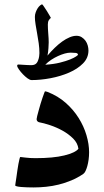

<svg xmlns="http://www.w3.org/2000/svg" viewBox="-20 -842 468 868"><path d="M382.8 -153.8Q382.8 -136.2 380.6 -120.4Q378.4 -104.5 374.8 -91.3Q371.1 -78.1 366.5 -68.6Q361.8 -59.1 356.4 -55.7Q330.6 -38.1 302.5 -26.4Q274.4 -14.6 245.8 -7.6Q217.3 -0.5 188.2 2.4Q159.2 5.4 132.3 5.4Q117.7 5.4 102.8 4.9Q87.9 4.4 75.9 3.4Q64 2.4 56.4 0.5Q48.8 -1.5 48.8 -3.9Q48.8 -5.4 50.3 -15.1Q51.8 -24.9 54 -39.3Q56.2 -53.7 58.3 -70.1Q60.5 -86.4 63.2 -100.3Q65.9 -114.3 68.1 -123.3Q70.3 -132.3 71.8 -132.3Q75.2 -132.3 95 -129.6Q114.7 -127 140.6 -127Q220.7 -127 270.5 -139.2Q320.3 -151.4 334.5 -169.4Q331.1 -195.3 310.8 -215.6Q290.5 -235.8 263.4 -251Q236.3 -266.1 207 -275.9Q177.7 -285.6 155.8 -289.6Q145.5 -293.5 145.5 -303.7Q145.5 -307.1 148.2 -317.9Q150.9 -328.6 154.8 -342.5Q158.7 -356.4 163.1 -371.8Q167.5 -387.2 172.1 -399.9Q176.8 -412.6 179.7 -420.9Q182.6 -429.2 183.6 -429.2Q185.1 -429.2 189.5 -428Q193.8 -426.8 195.3 -426.3Q241.7 -408.2 276.9 -377.2Q312 -346.2 335.4 -308.8Q358.9 -271.5 370.8 -231Q382.8 -190.4 382.8 -153.8ZM379.9 -613.8Q379.9 -580.1 355.2 -555.2Q330.6 -530.3 292.2 -513.7Q253.9 -497.1 208.7 -488.5Q163.6 -480 123 -480Q115.2 -480 104.2 -488Q93.3 -496.1 83 -506.8Q72.8 -517.6 65.2 -528.6Q57.6 -539.6 57.6 -544.4Q57.6 -550.3 63 -550.3Q66.4 -550.3 73.5 -549.8Q80.6 -549.3 88.9 -548.8L105.5 -547.9Q113.8 -547.4 120.1 -547.4Q133.8 -547.4 141.1 -552.7Q148.4 -558.1 152.3 -569.3Q155.8 -578.1 157 -587.4Q158.2 -596.7 158.2 -602.1Q158.2 -624 155 -646.5Q151.9 -668.9 147.9 -690.2Q144 -711.4 140.9 -731Q137.7 -750.5 137.7 -765.6Q137.7 -776.4 141.6 -786.9Q145.5 -797.4 150.6 -805.2Q155.8 -813 161.6 -817.6Q167.5 -822.3 170.4 -822.3Q171.9 -822.3 178.2 -813Q184.6 -803.7 191.7 -792.5Q198.7 -781.2 204.3 -771.5Q210 -761.7 210 -761.2Q204.6 -756.8 200.4 -750.2Q196.3 -743.7 196.3 -731Q196.3 -712.4 198.2 -689.7Q200.2 -667 200.2 -650.4Q200.2 -641.6 199 -624.3Q197.8 -606.9 194.8 -590.8Q210.4 -609.4 227.3 -625.7Q244.1 -642.1 261.2 -654.3Q278.3 -666.5 294.7 -673.3Q311 -680.2 325.7 -680.2Q339.4 -680.2 349.6 -673.6Q359.9 -667 366.7 -657.5Q373.5 -647.9 376.7 -636.2Q379.9 -624.5 379.9 -613.8ZM332.5 -594.2Q332.5 -601.6 322 -602.8Q311.5 -604 299.3 -604Q287.1 -604 272.5 -599.9Q257.8 -595.7 242.2 -588.6Q226.6 -581.5 211.4 -571.5Q196.3 -561.5 184.6 -549.3Q222.7 -551.8 250.7 -558.8Q278.8 -565.9 296.9 -573.2Q314.9 -580.6 323.7 -586.7Q332.5 -592.8 332.5 -594.2Z"/></svg>

Font: Accordance
Style: Bold
Weight: 700
Version: Version 1.2 (build January 31, 2020) Miklal Software Solutio